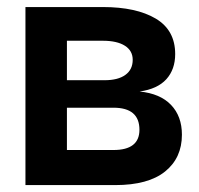

<svg xmlns="http://www.w3.org/2000/svg" viewBox="-20 -536 575 556"><path d="M53.7 0V-515.6H277.8Q374.5 -515.6 430.9 -482.2Q487.3 -448.7 487.3 -379.4Q487.3 -335 461.7 -306.6Q436 -278.3 384.3 -271Q443.8 -265.1 475.3 -232.2Q506.8 -199.2 506.8 -146Q506.8 -78.6 458 -39.3Q409.2 0 313.5 0ZM173.8 -101.6H308.6Q383.8 -101.6 383.8 -160.2Q383.8 -224.1 308.6 -224.1H173.8ZM173.8 -303.7H282.7Q321.8 -303.7 343 -319.1Q364.3 -334.5 364.3 -362.8Q364.3 -389.2 341.6 -403.6Q318.8 -418 277.8 -418H173.8Z"/></svg>

Font: Inter Display Semi Bold
Style: Regular
Weight: 600
Designer: Rasmus Andersson
Foundry: rsms
Version: Version 4.000;git-37864ae